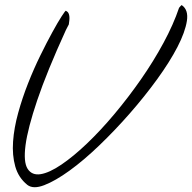

<svg xmlns="http://www.w3.org/2000/svg" viewBox="-20 -749 768 767"><path d="M88.9 -10.7Q53.7 -39.1 41 -84Q28.3 -128.9 32.2 -183.6Q36.1 -238.3 52.7 -298.3Q69.3 -358.4 92.3 -416.5Q115.2 -474.6 141.1 -527.3Q167 -580.1 189 -620.1Q210.9 -660.2 226.1 -683.6Q241.2 -707 243.2 -706.1Q251 -702.1 253.9 -695.8Q256.8 -689.5 257.3 -681.6Q257.8 -673.8 256.8 -666Q255.9 -658.2 254.9 -651.4Q253.9 -649.4 249 -640.1Q244.1 -630.9 243.2 -628.9Q167 -461.9 128.9 -349.1Q90.8 -236.3 82 -168.9Q73.2 -101.6 90.3 -74.7Q107.4 -47.9 142.1 -53.2Q176.8 -58.6 225.1 -91.3Q273.4 -124 327.6 -175.8Q381.8 -227.5 437.5 -293.9Q493.2 -360.4 543.5 -432.6Q593.8 -504.9 633.3 -578.1Q672.9 -651.4 695.3 -717.8Q697.3 -719.7 700.7 -724.1Q704.1 -728.5 706.1 -728.5Q733.4 -710 726.6 -665.5Q719.7 -621.1 689 -561.5Q658.2 -502 607.9 -432.6Q557.6 -363.3 498.5 -295.9Q439.5 -228.5 377 -168.5Q314.5 -108.4 257.8 -67.4Q201.2 -26.4 156.7 -9.3Q112.3 7.8 88.9 -10.7Z"/></svg>

Font: Nothing You Could Do
Style: Regular
Weight: 400
Version: Version 1.005